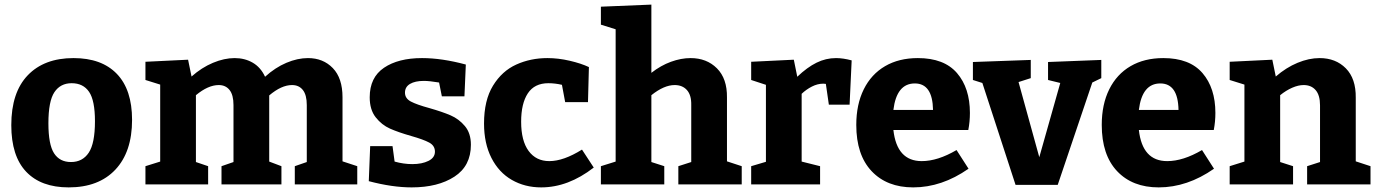

<svg xmlns="http://www.w3.org/2000/svg" viewBox="-20 -800 5977 833"><path d="M553 -280Q553 -141 480.5 -64Q408 13 278 13Q158 13 93.5 -55Q29 -123 29 -257Q29 -399 100.5 -473.5Q172 -548 299 -548Q421 -548 487 -479.5Q553 -411 553 -280ZM190 -265Q190 -173 214.5 -135Q239 -97 288 -97Q338 -97 365 -137.5Q392 -178 392 -274Q392 -364 366.5 -401.5Q341 -439 291 -439Q242 -439 216 -400Q190 -361 190 -265Z M1530 -79V0H1259V-79L1311 -97V-344Q1311 -388 1294 -409.5Q1277 -431 1247 -431Q1201 -431 1148 -386V-384V-99L1201 -79V0H941V-79L993 -97V-344Q993 -388 976 -409.5Q959 -431 929 -431Q883 -431 830 -387V-97L883 -79V0H611V-79L675 -99V-433L611 -453V-532L796 -541L811 -468Q855 -507 904 -527.5Q953 -548 998 -548Q1042 -548 1076.5 -528Q1111 -508 1130 -467Q1174 -507 1222.5 -527.5Q1271 -548 1316 -548Q1382 -548 1424 -504.5Q1466 -461 1466 -378V-100Z M1843 -331Q1899 -315 1935 -299.5Q1971 -284 1997 -253Q2023 -222 2023 -172Q2023 -80 1951.5 -33.5Q1880 13 1766 13Q1682 13 1580 -14L1586 -166H1683L1692 -99Q1731 -88 1769 -88Q1811 -88 1839 -102Q1867 -116 1867 -142Q1867 -168 1842 -181.5Q1817 -195 1764 -210Q1708 -226 1672 -242Q1636 -258 1610 -291Q1584 -324 1584 -378Q1584 -464 1646 -506Q1708 -548 1811 -548Q1897 -548 2001 -520L1995 -382H1897L1885 -442Q1843 -449 1819 -449Q1781 -449 1759 -436Q1737 -423 1737 -398Q1737 -373 1762.5 -359.5Q1788 -346 1843 -331Z M2556 -73Q2445 13 2328 13Q2257 13 2200.5 -19.5Q2144 -52 2112 -115Q2080 -178 2080 -264Q2080 -365 2119 -428.5Q2158 -492 2220 -520Q2282 -548 2355 -548Q2402 -548 2451.5 -536.5Q2501 -525 2535 -509L2531 -357H2432L2418 -432Q2388 -439 2359 -439Q2299 -439 2270 -395Q2241 -351 2241 -272Q2241 -189 2273.5 -145Q2306 -101 2363 -101Q2425 -101 2505 -151Z M3198 -79V0H2923V-79L2979 -97V-344Q2980 -387 2960.5 -409Q2941 -431 2907 -431Q2861 -431 2806 -387V-97L2862 -79V0H2587V-79L2651 -99V-673L2587 -693V-771L2806 -780V-484Q2847 -516 2891 -532Q2935 -548 2976 -548Q3046 -548 3090.5 -503.5Q3135 -459 3134 -377V-100Z M3675 -538 3666 -346H3576L3563 -436Q3559 -437 3552 -437Q3527 -437 3502.5 -424.5Q3478 -412 3458 -393V-99L3538 -79V0H3239V-79L3303 -98V-432L3239 -453V-532L3424 -541L3439 -467Q3482 -508 3522.5 -528Q3563 -548 3607 -548Q3638 -548 3675 -538Z M4130 -149 4182 -68Q4066 13 3942 13Q3828 13 3761.5 -57.5Q3695 -128 3695 -258Q3695 -347 3727.5 -412.5Q3760 -478 3820 -513Q3880 -548 3962 -548Q4076 -548 4132 -483Q4188 -418 4188 -310Q4188 -272 4181 -236H3856Q3871 -101 3979 -101Q4048 -101 4130 -149ZM3856 -323H4028Q4026 -438 3949 -438Q3870 -438 3856 -323Z M4758 -540V-461L4719 -442L4569 2H4386L4242 -440L4201 -453V-531L4452 -540V-461L4399 -444L4489 -118L4580 -440L4527 -453V-531Z M5195 -149 5247 -68Q5131 13 5007 13Q4893 13 4826.5 -57.5Q4760 -128 4760 -258Q4760 -347 4792.5 -412.5Q4825 -478 4885 -513Q4945 -548 5027 -548Q5141 -548 5197 -483Q5253 -418 5253 -310Q5253 -272 5246 -236H4921Q4936 -101 5044 -101Q5113 -101 5195 -149ZM4921 -323H5093Q5091 -438 5014 -438Q4935 -438 4921 -323Z M5926 -79V0H5651V-79L5707 -97V-343Q5707 -387 5688 -409Q5669 -431 5636 -431Q5613 -431 5586.5 -419.5Q5560 -408 5534 -387V-97L5590 -79V0H5315V-79L5379 -99V-433L5315 -453V-532L5500 -541L5515 -468Q5560 -507 5609.5 -527.5Q5659 -548 5705 -548Q5775 -548 5819 -503.5Q5863 -459 5862 -376V-100Z"/></svg>

Font: Bitter Pro OGT
Style: Bold
Weight: 700
Designer: Sol Matas, and Bitter project Authors
Foundry: Sol Matas
Version: Version 2.110